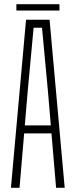

<svg xmlns="http://www.w3.org/2000/svg" viewBox="-20 -894 360 914"><path d="M32 0 104 -800H216L288 0H247L225 -259H95L73 0ZM98 -297H222L208 -462L180 -762H140L112 -461ZM58 -874H263V-844H58Z"/></svg>

Font: Big Shoulders Text Thin Thin
Style: Regular
Weight: 250
Version: Version 2.002